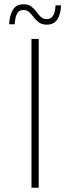

<svg xmlns="http://www.w3.org/2000/svg" viewBox="-20 -883 330 903"><path d="M128 0V-700H162V0ZM200 -767Q178 -767 163.5 -777.5Q149 -788 139 -801.5Q129 -815 118 -825.5Q107 -836 90 -836Q69 -836 60 -818.5Q51 -801 49 -769H23Q25 -812 41 -837.5Q57 -863 90 -863Q113 -863 127 -852.5Q141 -842 151 -828Q161 -814 172 -803.5Q183 -793 200 -793Q219 -793 229.5 -809Q240 -825 241 -858H267Q266 -818 250 -792.5Q234 -767 200 -767Z"/></svg>

Font: Montserrat Thin ExtraLight
Style: Regular
Weight: 250
Version: Version 9.000